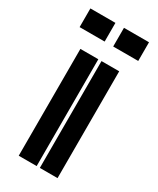

<svg xmlns="http://www.w3.org/2000/svg" viewBox="-153 -616 546 665"><g transform="rotate(30 120.5 -283.0)"><path d="M137.2 -565.9H237.3V-491.2H137.2ZM2.9 -565.9H103V-491.2H2.9ZM198.2 -427.2V0H127.4V-427.2ZM114.7 -427.2V0H43V-427.2Z"/></g></svg>

Font: Ebtekar Inline 2
Style: Inline-2
Weight: 500
Designer: Arman Khorramak
Foundry: Arman Khorramak
Version: Version 2.000